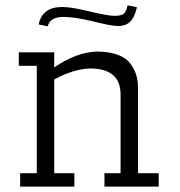

<svg xmlns="http://www.w3.org/2000/svg" viewBox="-20 -695 670 715"><path d="M50 -450V-500H182V-444Q264 -500 339 -503Q412 -503 450 -474Q467 -461 480.5 -433.5Q494 -406 494 -368V-50H571V0H369V-50H429V-343Q429 -440 315 -440Q253 -438 182 -399V-50H257V0H55V-50H117V-450ZM212 -669Q246 -669 313.5 -652.5Q381 -636 407 -636Q433 -636 442 -645Q451 -654 455 -675L490 -668Q481 -629 464 -613.5Q447 -598 420.5 -598Q394 -598 320 -617Q254 -632 218 -632Q165 -632 158 -597L124 -604Q137 -669 212 -669Z"/></svg>

Font: Antic Slab
Style: Regular
Weight: 400
Designer: Santiago Orozco
Foundry: Santiago Orozco
Version: Version 001.001